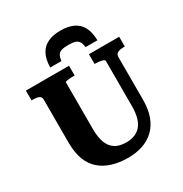

<svg xmlns="http://www.w3.org/2000/svg" viewBox="-214 -1100 1213 1276"><g transform="rotate(-30 392.0 -462.0)"><path d="M432 -941Q375 -941 335 -922.5Q295 -904 273.5 -864.5Q252 -825 251 -762H337Q340 -790 349 -805Q358 -820 377 -826Q396 -832 429 -832Q462 -832 481 -826Q500 -820 509.5 -805Q519 -790 522 -762H613Q612 -825 590.5 -864.5Q569 -904 529 -922.5Q489 -941 432 -941ZM292 -269Q292 -216 302 -179.5Q312 -143 331.5 -120.5Q351 -98 378.5 -88Q406 -78 443 -78Q476 -78 504 -88.5Q532 -99 552 -121.5Q572 -144 582.5 -180.5Q593 -217 593 -269V-615Q593 -620 587.5 -623.5Q582 -627 572 -629.5Q562 -632 550.5 -633.5Q539 -635 528 -635H518V-710H750V-635H740Q722 -635 708 -631.5Q694 -628 686 -619.5Q678 -611 678 -595V-269Q678 -193 657 -138.5Q636 -84 598 -49.5Q560 -15 510 1Q460 17 401 17Q335 17 281 0.5Q227 -16 187.5 -50Q148 -84 127.5 -138.5Q107 -193 107 -269V-599Q107 -621 89.5 -628Q72 -635 45 -635H34V-710H365V-635H355Q345 -635 334 -634.5Q323 -634 313.5 -632.5Q304 -631 298 -629.5Q292 -628 292 -625Z"/></g></svg>

Font: Roboto Serif 20pt
Style: Bold
Weight: 700
Version: Version 1.008